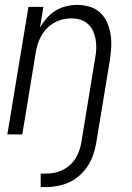

<svg xmlns="http://www.w3.org/2000/svg" viewBox="-20 -548 540 783"><path d="M146 215V160H167Q183 160 200 157Q217 154 233 146.5Q249 139 263 127Q277 115 286.5 100.5Q296 86 302 69.5Q308 53 311 37L368 -311Q372 -331 372.5 -350Q373 -369 370 -387Q367 -405 359.5 -421.5Q352 -438 339 -450Q326 -462 308.5 -467.5Q291 -473 271 -473Q254 -473 236.5 -469Q219 -465 202.5 -456Q186 -447 172.5 -433.5Q159 -420 149.5 -403.5Q140 -387 134.5 -370Q129 -353 126 -335L71 0H10L96 -520H157L143 -435Q154 -455 170 -473.5Q186 -492 206.5 -504.5Q227 -517 249.5 -522.5Q272 -528 294 -528Q321 -528 346 -520.5Q371 -513 389 -496Q407 -479 417 -456Q427 -433 431 -407.5Q435 -382 433.5 -355.5Q432 -329 428 -302L372 37Q368 60 360 83.5Q352 107 338 128.5Q324 150 304.5 167.5Q285 185 262 195.5Q239 206 214.5 210.5Q190 215 167 215Z"/></svg>

Font: Iosevka Term Curly Light
Style: Italic
Weight: 300
Italic angle: -9°
Designer: Belleve Invis
Foundry: Belleve Invis
Version: Version 32.3.0